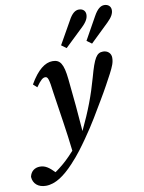

<svg xmlns="http://www.w3.org/2000/svg" viewBox="-175 -841 858 1146"><g transform="rotate(-10 254.0 -268.0)"><path d="M-70 165C-68 207 -37 233 9 233C67 233 122 194 180 132C227 82 257 39 286 -2C342 -81 382 -152 419 -214C455 -274 478 -318 500 -359C521 -400 531 -422 531 -452C531 -479 510 -497 483 -497C444 -497 427 -469 396 -356C366 -249 335 -167 280 -51C273 -150 263 -255 251 -370C241 -467 221 -493 176 -493C131 -493 84 -458 37 -376L60 -355C88 -395 102 -406 116 -406C132 -406 138 -395 149 -305C169 -168 186 -71 200 54C191 64 182 74 172 84C143 114 112 140 79 163C48 131 25 114 -7 114C-39 114 -63 132 -70 165ZM243 -577 273 -555 386 -663C415 -691 424 -712 424 -732C424 -755 408 -769 384 -769C363 -769 342 -755 320 -713ZM397 -577 427 -555 539 -663C568 -691 578 -712 578 -732C578 -755 561 -769 538 -769C517 -769 496 -755 473 -713Z"/></g></svg>

Font: Source Serif Pro Semibold
Style: Italic
Weight: 600
Italic angle: -12°
Designer: Frank Grießhammer
Foundry: Adobe Systems Incorporated
Version: Version 3.001;hotconv 1.0.111;makeotfexe 2.5.65597